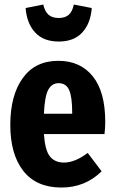

<svg xmlns="http://www.w3.org/2000/svg" viewBox="-20 -819 510 856"><path d="M242.2 -633.8Q173.8 -633.8 136.7 -674.1Q99.6 -714.4 94.2 -783.2L172.9 -798.8Q180.2 -767.1 196.8 -752.9Q213.4 -738.8 242.2 -738.8Q270 -738.8 286.4 -752.9Q302.7 -767.1 309.1 -798.8L389.2 -783.2Q383.8 -714.4 346.7 -674.1Q309.6 -633.8 242.2 -633.8ZM449.2 -275.9Q449.2 -247.6 445.8 -221.2H175.8Q180.7 -148.9 202.6 -121.6Q224.6 -94.2 265.1 -94.2Q314 -94.2 371.1 -137.2L433.1 -55.2Q359.4 17.1 253.9 17.1Q142.1 17.1 84 -56.9Q25.9 -130.9 25.9 -262.2Q25.9 -393.6 81.3 -470.7Q136.7 -547.9 240.2 -547.9Q337.9 -547.9 393.6 -478.8Q449.2 -409.7 449.2 -275.9ZM301.8 -312V-318.8Q301.8 -386.7 288.3 -417.5Q274.9 -448.2 241.2 -448.2Q210.9 -448.2 195.1 -418.7Q179.2 -389.2 175.8 -312Z"/></svg>

Font: Fira Sans Compressed
Style: Bold
Weight: 700
Width: 1
Designer: Carrois Corporate & Edenspiekermann AG
Foundry: Carrois Corporate GbR & Edenspiekermann AG
Version: Version 4.203;PS 004.203;hotconv 1.0.88;makeotf.lib2.5.64775